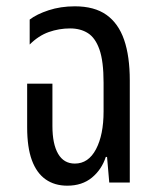

<svg xmlns="http://www.w3.org/2000/svg" viewBox="-20 -578 495 608"><path d="M193 10Q153 10 124.5 -10Q96 -30 81 -70.5Q66 -111 66 -175V-313H146V-179Q146 -122 164 -91Q182 -60 217 -60Q260 -60 284 -105.5Q308 -151 308 -225V-316Q308 -384 295 -421Q282 -458 258.5 -473Q235 -488 202 -488Q167 -488 134.5 -476.5Q102 -465 74 -437V-516Q96 -533 134 -545.5Q172 -558 217 -558Q279 -558 317 -531Q355 -504 373 -452Q391 -400 391 -323V0H326L319 -81H315Q302 -41 271 -15.5Q240 10 193 10Z"/></svg>

Font: Noto Sans Thai ExtraCondensed
Style: Regular
Weight: 400
Width: 2
Designer: Monotype Design Team
Foundry: Monotype Imaging Inc.
Version: Version 2.002